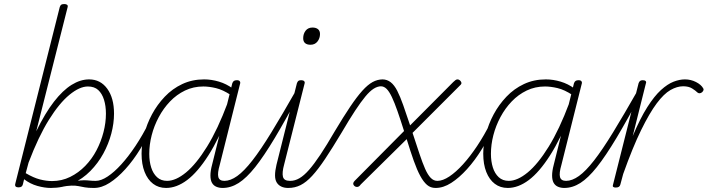

<svg xmlns="http://www.w3.org/2000/svg" viewBox="-20 -911 3494 948"><path d="M443 17Q416 17 399 14Q382 11 367.5 8Q353 5 333 5.5Q313 6 281 12L302 -5Q335 -14 357 -17.5Q379 -21 394 -21Q409 -21 422 -19.5Q435 -18 451 -18Q460 -18 465 -12.5Q470 -7 468.5 -0.5Q467 6 460.5 11.5Q454 17 443 17ZM72 14Q59 14 56 8Q53 2 56 -6L275 -876Q278 -885 282.5 -888Q287 -891 298 -891Q306 -891 311 -887.5Q316 -884 314 -876L159 -263Q203 -353 246.5 -409Q290 -465 333.5 -492Q377 -519 420 -519Q476 -519 509.5 -473Q543 -427 543 -350Q543 -302 529.5 -251Q516 -200 490 -152.5Q464 -105 426 -66.5Q388 -28 339.5 -5.5Q291 17 231 17Q200 17 164.5 7Q129 -3 99 -26L93 -1Q91 7 86 10.5Q81 14 72 14ZM107 -56Q146 -33 177.5 -25Q209 -17 237 -17Q285 -17 326.5 -37.5Q368 -58 401 -92Q434 -126 456.5 -169Q479 -212 491 -258.5Q503 -305 503 -350Q503 -388 493.5 -418.5Q484 -449 465 -466.5Q446 -484 414 -484Q373 -484 323 -443Q273 -402 221.5 -319.5Q170 -237 121 -108Z M444 17Q435 17 430.5 11.5Q426 6 427.5 -0.5Q429 -7 435.5 -12.5Q442 -18 453 -18Q479 -18 511.5 -39.5Q544 -61 579 -99.5Q614 -138 649 -190.5Q684 -243 715 -305Q719 -312 724.5 -312Q730 -312 735 -307.5Q740 -303 737 -295Q708 -233 673 -176Q638 -119 599 -76Q560 -33 521 -8Q482 17 444 17Z M800 17Q763 17 736 -3.5Q709 -24 694 -62Q679 -100 679 -152Q679 -197 692 -248Q705 -299 730.5 -346.5Q756 -394 793.5 -433.5Q831 -473 880 -496Q929 -519 988 -519Q1024 -519 1061 -508Q1098 -497 1129 -474L1121 -441Q1080 -468 1046 -476Q1012 -484 984 -484Q935 -484 893.5 -464Q852 -444 819.5 -410Q787 -376 764 -333Q741 -290 729 -243.5Q717 -197 717 -151Q717 -114 726.5 -84Q736 -54 755.5 -36Q775 -18 805 -18Q848 -18 898.5 -59.5Q949 -101 1002 -186.5Q1055 -272 1104 -403L1115 -360Q1062 -227 1009 -144Q956 -61 904 -22Q852 17 800 17ZM1079 17Q1062 17 1048 11Q1034 5 1026.5 -8.5Q1019 -22 1019 -44.5Q1019 -67 1027 -97L1127 -500Q1130 -508 1135 -511.5Q1140 -515 1150 -515Q1160 -515 1164 -509.5Q1168 -504 1165 -496L1065 -97Q1053 -56 1058 -37Q1063 -18 1088 -18Q1096 -18 1099 -12.5Q1102 -7 1101 -0.5Q1100 6 1095 11.5Q1090 17 1079 17Z M1079 17Q1070 17 1065.5 11.5Q1061 6 1062.5 -0.5Q1064 -7 1070.5 -12.5Q1077 -18 1088 -18Q1118 -18 1151.5 -42Q1185 -66 1226 -118.5Q1267 -171 1320 -257.5Q1373 -344 1443 -467Q1447 -476 1453.5 -475.5Q1460 -475 1464.5 -469.5Q1469 -464 1463 -456Q1392 -322 1337.5 -231Q1283 -140 1240 -86Q1197 -32 1158.5 -7.5Q1120 17 1079 17Z M1402 17Q1383 17 1368.5 10Q1354 3 1346 -10.5Q1338 -24 1338 -45.5Q1338 -67 1345 -97L1446 -500Q1449 -508 1453 -511.5Q1457 -515 1467 -515Q1477 -515 1481.5 -510.5Q1486 -506 1484 -499L1383 -99Q1372 -59 1377 -38.5Q1382 -18 1411 -18Q1420 -18 1423 -12.5Q1426 -7 1424.5 -0.5Q1423 6 1417.5 11.5Q1412 17 1402 17ZM1513 -690Q1496 -690 1486.5 -698Q1477 -706 1477 -722Q1477 -744 1489 -759.5Q1501 -775 1523 -775Q1540 -775 1550 -767Q1560 -759 1560 -743Q1560 -722 1547.5 -706Q1535 -690 1513 -690Z M1404 17Q1395 17 1392 11.5Q1389 6 1391 -0.5Q1393 -7 1399 -12.5Q1405 -18 1414 -18Q1436 -18 1458.5 -31Q1481 -44 1506 -72.5Q1531 -101 1562 -147.5Q1593 -194 1633 -263Q1676 -335 1709 -384Q1742 -433 1769 -463Q1796 -493 1820 -506Q1844 -519 1870 -519Q1879 -519 1882.5 -514Q1886 -509 1884.5 -502Q1883 -495 1877 -490Q1871 -485 1862 -485Q1844 -485 1825 -473Q1806 -461 1784 -434.5Q1762 -408 1733 -364Q1704 -320 1666 -255Q1621 -180 1586 -127.5Q1551 -75 1521.5 -43Q1492 -11 1464 3Q1436 17 1404 17Z M2130 17Q2106 17 2088.5 2Q2071 -13 2055 -42.5Q2039 -72 2023 -117Q2007 -162 1988 -224L1761 0Q1757 6 1752.5 9Q1748 12 1743 12Q1732 12 1726 2.5Q1720 -7 1732 -19L1975 -264Q1957 -321 1942.5 -362.5Q1928 -404 1915 -431.5Q1902 -459 1889 -472Q1876 -485 1860 -485Q1852 -485 1848 -490Q1844 -495 1845 -502Q1846 -509 1852 -514Q1858 -519 1868 -519Q1891 -519 1909 -505Q1927 -491 1941.5 -462.5Q1956 -434 1971 -391.5Q1986 -349 2005 -292L2218 -506Q2224 -512 2229 -515.5Q2234 -519 2239 -519Q2245 -519 2250.5 -514.5Q2256 -510 2258 -503.5Q2260 -497 2252 -490L2017 -255Q2036 -197 2051 -152Q2066 -107 2079 -77.5Q2092 -48 2106.5 -33Q2121 -18 2139 -18Q2147 -18 2150.5 -12.5Q2154 -7 2153 -0.5Q2152 6 2146.5 11.5Q2141 17 2130 17Z M2131 17Q2122 17 2117.5 11.5Q2113 6 2114.5 -0.5Q2116 -7 2122.5 -12.5Q2129 -18 2140 -18Q2166 -18 2198.5 -39.5Q2231 -61 2266 -99.5Q2301 -138 2336 -190.5Q2371 -243 2402 -305Q2406 -312 2411.5 -312Q2417 -312 2422 -307.5Q2427 -303 2424 -295Q2395 -233 2360 -176Q2325 -119 2286 -76Q2247 -33 2208 -8Q2169 17 2131 17Z M2487 17Q2450 17 2423 -3.5Q2396 -24 2381 -62Q2366 -100 2366 -152Q2366 -197 2379 -248Q2392 -299 2417.5 -346.5Q2443 -394 2480.5 -433.5Q2518 -473 2567 -496Q2616 -519 2675 -519Q2711 -519 2748 -508Q2785 -497 2816 -474L2808 -441Q2767 -468 2733 -476Q2699 -484 2671 -484Q2622 -484 2580.5 -464Q2539 -444 2506.5 -410Q2474 -376 2451 -333Q2428 -290 2416 -243.5Q2404 -197 2404 -151Q2404 -114 2413.5 -84Q2423 -54 2442.5 -36Q2462 -18 2492 -18Q2535 -18 2585.5 -59.5Q2636 -101 2689 -186.5Q2742 -272 2791 -403L2802 -360Q2749 -227 2696 -144Q2643 -61 2591 -22Q2539 17 2487 17ZM2766 17Q2749 17 2735 11Q2721 5 2713.5 -8.5Q2706 -22 2706 -44.5Q2706 -67 2714 -97L2814 -500Q2817 -508 2822 -511.5Q2827 -515 2837 -515Q2847 -515 2851 -509.5Q2855 -504 2852 -496L2752 -97Q2740 -56 2745 -37Q2750 -18 2775 -18Q2783 -18 2786 -12.5Q2789 -7 2788 -0.5Q2787 6 2782 11.5Q2777 17 2766 17Z M2766 17Q2757 17 2752.5 11.5Q2748 6 2749.5 -0.5Q2751 -7 2757.5 -12.5Q2764 -18 2775 -18Q2805 -18 2838.5 -42Q2872 -66 2913 -118.5Q2954 -171 3007 -257.5Q3060 -344 3130 -467Q3134 -476 3140.5 -475.5Q3147 -475 3151.5 -469.5Q3156 -464 3150 -456Q3079 -322 3024.5 -231Q2970 -140 2927 -86Q2884 -32 2845.5 -7.5Q2807 17 2766 17Z M3020 15Q3011 15 3007.5 11.5Q3004 8 3007 0L3133 -500Q3136 -508 3140.5 -511.5Q3145 -515 3154 -515Q3164 -515 3168 -510.5Q3172 -506 3169 -499L3104 -239Q3141 -327 3176 -382Q3211 -437 3243.5 -466.5Q3276 -496 3305.5 -507.5Q3335 -519 3362 -519Q3391 -519 3416.5 -506Q3442 -493 3452 -475Q3455 -471 3453.5 -466Q3452 -461 3447 -456Q3441 -451 3435 -450.5Q3429 -450 3424 -454Q3414 -464 3397 -474.5Q3380 -485 3353 -485Q3323 -485 3290.5 -466.5Q3258 -448 3222.5 -400.5Q3187 -353 3145.5 -268.5Q3104 -184 3057 -52L3043 0Q3041 8 3035.5 11.5Q3030 15 3020 15Z"/></svg>

Font: Playwrite IS Thin
Style: Regular
Weight: 250
Designer: Veronika Burian, José Scaglione
Foundry: TypeTogether
Version: Version 1.002